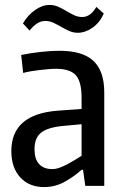

<svg xmlns="http://www.w3.org/2000/svg" viewBox="-20 -754 499 779"><path d="M159 5Q98 5 62 -34.5Q26 -74 26 -141Q26 -291 215 -305L311 -312V-357Q311 -423 287.5 -449Q264 -475 206 -475Q194 -475 177 -473.5Q160 -472 142 -470Q124 -468 106 -465Q88 -462 74 -458L66 -531Q105 -539 146 -543.5Q187 -548 221 -548Q315 -548 359 -507Q403 -466 403 -379V0H326L317 -65H311Q281 -38 242.5 -16.5Q204 5 159 5ZM192 -68Q207 -68 223 -74Q239 -80 255 -88.5Q271 -97 285.5 -106Q300 -115 311 -122V-250L235 -243Q173 -237 146.5 -215.5Q120 -194 120 -149Q120 -109 138.5 -88.5Q157 -68 192 -68ZM73 -659Q93 -693 122.5 -713.5Q152 -734 181 -734Q200 -734 216.5 -726.5Q233 -719 249 -709.5Q265 -700 280.5 -692.5Q296 -685 314 -685Q347 -685 371 -726L401 -699Q384 -661 354.5 -641Q325 -621 296 -621Q277 -621 260.5 -628.5Q244 -636 228.5 -645Q213 -654 197 -661.5Q181 -669 163 -669Q146 -669 130 -658.5Q114 -648 100 -630Z"/></svg>

Font: Encode Sans Compressed
Style: Medium
Weight: 500
Designer: Pablo Impallari, Andres Torresi
Foundry: Pablo Impallari, Andres Torresi
Version: Version 1.000; ttfautohint (v1.00) -l 8 -r 50 -G 200 -x 14 -